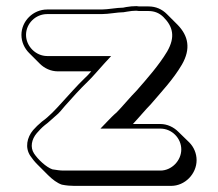

<svg xmlns="http://www.w3.org/2000/svg" viewBox="-20 -562 712 627"><path d="M622 -39C622 -61 613 -82 598 -97L562 -132C547 -147 526 -157 504 -157H414C432 -176 456 -205 472 -221C507 -262 546 -303 574 -351C604 -403 595 -445 560 -481L525 -516C509 -532 489 -541 465 -541H440C436 -541 431 -541 426 -542C415 -542 403 -541 392 -539L382 -537C362 -537 332 -531 312 -531H134C88 -531 50 -493 50 -448C50 -425 60 -404 75 -389L110 -354C125 -339 146 -329 169 -329H278C270 -320 262 -311 256 -306C230 -281 205 -252 181 -226C161 -204 141 -182 117 -165C106 -156 96 -146 88 -137C68 -113 61 -80 79 -53C85 -44 93 -34 102 -25L137 10C151 24 167 36 182 41C197 44 210 45 222 45H539C584 45 622 6 622 -39ZM572 -74C572 -37 540 -5 504 -5H187C176 -5 164 -7 151 -9C131 -16 104 -41 91 -61C78 -81 83 -107 100 -127C107 -135 116 -145 126 -153C141 -164 150 -174 161 -183C174 -193 183 -206 192 -216C216 -243 241 -271 266 -295C281 -309 307 -340 320 -354L343 -379H134C97 -379 65 -411 65 -448C65 -485 96 -516 134 -516H312C335 -516 364 -522 382 -522H383L395 -524C405 -526 417 -527 425 -527C431 -526 435 -526 440 -526H465C485 -526 501 -519 514 -506C545 -475 553 -441 526 -394C499 -349 461 -306 426 -266C406 -246 377 -211 361 -195C349 -185 341 -176 333 -168L308 -142H504C541 -142 572 -111 572 -74Z"/></svg>

Font: Blanket
Style: Poster
Weight: 900
Foundry: Cannot Into Space Fonts
Version: Version 0.9